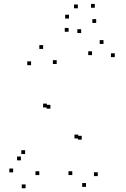

<svg xmlns="http://www.w3.org/2000/svg" viewBox="-20 -964 660 1005"><path d="M185.7 -47.6V-67.6H165.7V-47.6ZM225.6 -401.6V-421.6H205.6V-401.6ZM243.8 -395.2V-415.2H223.8V-395.2ZM358.4 -47.7V-67.7H338.4V-47.7ZM430.2 14.2V-5.8H410.2V14.2ZM491.8 -42.2V-62.2H471.8V-42.2ZM580.8 -665V-685H560.8V-665ZM521.8 -734V-754H501.8V-734ZM461.8 -675.5V-695.5H441.8V-675.5ZM407.8 -233.1V-253.1H387.8V-233.1ZM389.7 -239.4V-259.4H369.7V-239.4ZM276.8 -629.1V-649.1H256.8V-629.1ZM205.8 -707.9V-727.9H185.8V-707.9ZM142.6 -622.8V-642.8H122.6V-622.8ZM89.4 -124.7V-144.7H69.4V-124.7ZM111.5 -157.7V-177.7H91.5V-157.7ZM48.8 -61.8V-81.8H28.8V-61.8ZM113.9 21.4V1.4H93.9V21.4ZM341.1 -866.9V-886.9H321.1V-866.9ZM387.5 -920.5V-940.5H367.5V-920.5ZM476.3 -923.5V-943.5H456.3V-923.5ZM483.5 -843.9V-863.9H463.5V-843.9ZM404.8 -791.1V-811.1H384.8V-791.1ZM339 -797.8V-817.8H319V-797.8Z"/></svg>

Font: Monaspace Radon Dots Var
Style: Regular
Weight: 400
Designer: Riley Cran and the Lettermatic Team
Version: Version 1.100 (Monaspace Radon Dots)